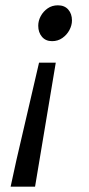

<svg xmlns="http://www.w3.org/2000/svg" viewBox="-20 -521 334 723"><path d="M20 182 42 81 127 -285H190L112 182ZM176 -366Q152 -366 138 -382.5Q124 -399 124 -424Q124 -443 133.5 -460.5Q143 -478 159.5 -489.5Q176 -501 198 -501Q223 -501 237 -485Q251 -469 251 -444Q251 -426 241.5 -408Q232 -390 215 -378Q198 -366 176 -366Z"/></svg>

Font: Source Sans 3 Medium
Style: Italic
Weight: 500
Italic angle: -11°
Designer: Paul D. Hunt
Foundry: Adobe
Version: Version 3.052;hotconv 1.1.0;makeotfexe 2.6.0